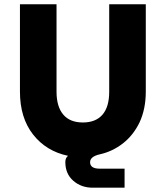

<svg xmlns="http://www.w3.org/2000/svg" viewBox="-20 -727 773 897"><path d="M562 149.9H413.1Q359.4 149.9 322.3 117.4Q285.2 85 285.2 29.8Q285.2 10.7 297.9 1Q195.8 -20.5 134.5 -98.6Q73.2 -176.8 73.2 -298.8V-707H244.1V-298.8Q244.1 -229 275.4 -191.9Q306.6 -154.8 367.2 -154.8Q427.2 -154.8 458.7 -191.2Q490.2 -227.5 490.2 -298.8V-707H661.1V-298.8Q661.1 -217.8 631.8 -154.8Q602.5 -94.7 554 -56.9Q505.4 -19 445.8 -5.9Q400.9 4.4 400.9 30.8Q400.9 61 445.8 61H562Z"/></svg>

Font: Biathlonist
Style: Bold
Weight: 700
Designer: Go4gold
Foundry: Go4gold
Version: Version 3.010;FEAKit 1.0